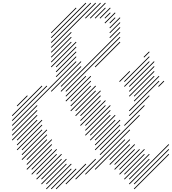

<svg xmlns="http://www.w3.org/2000/svg" viewBox="-20 -1310 1259 1406"><path d="M107.1 -281.4 254.3 -428.6 250 -432.9 102.9 -285.7ZM107.1 -210 290 -392.9 285.7 -397.1 102.9 -214.3ZM142.9 -210 290 -357.1 285.7 -361.4 138.6 -214.3ZM142.9 -138.6 325.7 -321.4 321.4 -325.7 138.6 -142.9ZM178.6 -138.6 325.7 -285.7 321.4 -290 174.3 -142.9ZM178.6 -102.9 361.4 -285.7 357.1 -290 174.3 -107.1ZM214.3 -67.1 361.4 -214.3 357.1 -218.6 210 -71.4ZM214.3 -31.4 397.1 -214.3 392.9 -218.6 210 -35.7ZM250 -31.4 397.1 -178.6 392.9 -182.9 245.7 -35.7ZM250 4.3 432.9 -178.6 428.6 -182.9 245.7 0ZM285.7 4.3 432.9 -142.9 428.6 -147.1 281.4 0ZM178.6 -67.1 361.4 -250 357.1 -254.3 174.3 -71.4ZM142.9 -174.3 325.7 -357.1 321.4 -361.4 138.6 -178.6ZM107.1 -245.7 290 -428.6 285.7 -432.9 102.9 -250ZM71.4 -281.4 254.3 -464.3 250 -468.6 67.1 -285.7ZM71.4 -317.1 254.3 -500 250 -504.3 67.1 -321.4ZM285.7 40 468.6 -142.9 464.3 -147.1 281.4 35.7ZM71.4 -352.9 254.3 -535.7 250 -540 67.1 -357.1ZM321.4 40 468.6 -107.1 464.3 -111.4 317.1 35.7ZM321.4 75.7 504.3 -107.1 500 -111.4 317.1 71.4ZM357.1 75.7 504.3 -71.4 500 -75.7 352.9 71.4ZM392.9 75.7 540 -71.4 535.7 -75.7 388.6 71.4ZM464.3 40 611.4 -107.1 607.1 -111.4 460 35.7ZM535.7 4.3 682.9 -142.9 678.6 -147.1 531.4 0ZM607.1 -31.4 932.9 -357.1 928.6 -361.4 602.9 -35.7ZM678.6 -67.1 897.1 -285.7 892.9 -290 674.3 -71.4ZM785.7 -138.6 932.9 -285.7 928.6 -290 781.4 -142.9ZM821.4 -102.9 968.6 -250 964.3 -254.3 817.1 -107.1ZM821.4 -67.1 968.6 -214.3 964.3 -218.6 817.1 -71.4ZM857.1 -67.1 1004.3 -214.3 1000 -218.6 852.9 -71.4ZM892.9 -31.4 1040 -178.6 1035.7 -182.9 888.6 -35.7ZM892.9 4.3 1075.7 -178.6 1071.4 -182.9 888.6 0ZM928.6 4.3 1075.7 -142.9 1071.4 -147.1 924.3 0ZM928.6 40 1218.6 -250 1214.3 -254.3 924.3 35.7ZM964.3 40 1218.6 -214.3 1214.3 -218.6 960 35.7ZM964.3 75.7 1218.6 -178.6 1214.3 -182.9 960 71.4ZM857.1 -31.4 1040 -214.3 1035.7 -218.6 852.9 -35.7ZM785.7 -102.9 932.9 -250 928.6 -254.3 781.4 -107.1ZM714.3 -174.3 1004.3 -464.3 1000 -468.6 710 -178.6ZM892.9 -388.6 1040 -535.7 1035.7 -540 888.6 -392.9ZM928.6 -460 1075.7 -607.1 1071.4 -611.4 924.3 -464.3ZM928.6 -495.7 1147.1 -714.3 1142.9 -718.6 924.3 -500ZM964.3 -567.1 1147.1 -750 1142.9 -754.3 960 -571.4ZM964.3 -602.9 1111.4 -750 1107.1 -754.3 960 -607.1ZM928.6 -602.9 1111.4 -785.7 1107.1 -790 924.3 -607.1ZM928.6 -638.6 1111.4 -821.4 1107.1 -825.7 924.3 -642.9ZM714.3 -210 861.4 -357.1 857.1 -361.4 710 -214.3ZM678.6 -245.7 861.4 -428.6 857.1 -432.9 674.3 -250ZM678.6 -281.4 825.7 -428.6 821.4 -432.9 674.3 -285.7ZM642.9 -281.4 825.7 -464.3 821.4 -468.6 638.6 -285.7ZM607.1 -317.1 790 -500 785.7 -504.3 602.9 -321.4ZM607.1 -352.9 790 -535.7 785.7 -540 602.9 -357.1ZM607.1 -388.6 754.3 -535.7 750 -540 602.9 -392.9ZM571.4 -388.6 754.3 -571.4 750 -575.7 567.1 -392.9ZM571.4 -460 718.6 -607.1 714.3 -611.4 567.1 -464.3ZM535.7 -460 718.6 -642.9 714.3 -647.1 531.4 -464.3ZM535.7 -495.7 682.9 -642.9 678.6 -647.1 531.4 -500ZM500 -495.7 682.9 -678.6 678.6 -682.9 495.7 -500ZM500 -531.4 647.1 -678.6 642.9 -682.9 495.7 -535.7ZM464.3 -567.1 647.1 -750 642.9 -754.3 460 -571.4ZM464.3 -602.9 611.4 -750 607.1 -754.3 460 -607.1ZM464.3 -638.6 861.4 -1035.7 857.1 -1040 460 -642.9ZM428.6 -638.6 861.4 -1071.4 857.1 -1075.7 424.3 -642.9ZM500 -567.1 647.1 -714.3 642.9 -718.6 495.7 -571.4ZM642.9 -317.1 790 -464.3 785.7 -468.6 638.6 -321.4ZM678.6 -210 861.4 -392.9 857.1 -397.1 674.3 -214.3ZM571.4 -424.3 718.6 -571.4 714.3 -575.7 567.1 -428.6ZM428.6 -674.3 575.7 -821.4 571.4 -825.7 424.3 -678.6ZM392.9 -745.7 540 -892.9 535.7 -897.1 388.6 -750ZM392.9 -781.4 540 -928.6 535.7 -932.9 388.6 -785.7ZM392.9 -817.1 540 -964.3 535.7 -968.6 388.6 -821.4ZM71.4 -388.6 540 -857.1 535.7 -861.4 67.1 -392.9ZM357.1 -638.6 575.7 -857.1 571.4 -861.4 352.9 -642.9ZM357.1 -817.1 540 -1000 535.7 -1004.3 352.9 -821.4ZM928.6 -674.3 1111.4 -857.1 1107.1 -861.4 924.3 -678.6ZM892.9 -674.3 1075.7 -857.1 1071.4 -861.4 888.6 -678.6ZM892.9 -710 1075.7 -892.9 1071.4 -897.1 888.6 -714.3ZM857.1 -710 932.9 -785.7 928.6 -790 852.9 -714.3ZM1142.9 -674.3 1182.9 -714.3 1178.6 -718.6 1138.6 -678.6ZM1035.7 -888.6 1075.7 -928.6 1071.4 -932.9 1031.4 -892.9ZM71.4 -424.3 325.7 -678.6 321.4 -682.9 67.1 -428.6ZM71.4 -460 290 -678.6 285.7 -682.9 67.1 -464.3ZM107.1 -531.4 182.9 -607.1 178.6 -611.4 102.9 -535.7ZM357.1 -888.6 504.3 -1035.7 500 -1040 352.9 -892.9ZM357.1 -852.9 504.3 -1000 500 -1004.3 352.9 -857.1ZM357.1 -924.3 504.3 -1071.4 500 -1075.7 352.9 -928.6ZM357.1 -960 682.9 -1285.7 678.6 -1290 352.9 -964.3ZM357.1 -995.7 647.1 -1285.7 642.9 -1290 352.9 -1000ZM357.1 -1031.4 611.4 -1285.7 607.1 -1290 352.9 -1035.7ZM357.1 -1067.1 540 -1250 535.7 -1254.3 352.9 -1071.4ZM607.1 -1174.3 718.6 -1285.7 714.3 -1290 602.9 -1178.6ZM642.9 -1174.3 754.3 -1285.7 750 -1290 638.6 -1178.6ZM678.6 -1174.3 754.3 -1250 750 -1254.3 674.3 -1178.6ZM714.3 -1174.3 790 -1250 785.7 -1254.3 710 -1178.6ZM750 -1174.3 790 -1214.3 785.7 -1218.6 745.7 -1178.6ZM750 -1138.6 825.7 -1214.3 821.4 -1218.6 745.7 -1142.9ZM785.7 -1138.6 825.7 -1178.6 821.4 -1182.9 781.4 -1142.9ZM785.7 -1102.9 861.4 -1178.6 857.1 -1182.9 781.4 -1107.1ZM785.7 -1067.1 861.4 -1142.9 857.1 -1147.1 781.4 -1071.4ZM785.7 -1031.4 861.4 -1107.1 857.1 -1111.4 781.4 -1035.7ZM678.6 -817.1 861.4 -1000 857.1 -1004.3 674.3 -821.4Z"/></svg>

Font: Gossip High Needlepoint
Style: Regular
Weight: 100
Width: 7
Designer: Deborah Khodanovich
Version: Version 1.001;Glyphs 3.3.1 (3343)